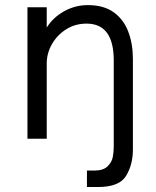

<svg xmlns="http://www.w3.org/2000/svg" viewBox="-20 -548 610 752"><path d="M364 184.5H320.5V120H349.5Q384 120 400.8 104Q417.5 88 421.5 68.2Q425.5 48.5 425.5 25.5V-311.5Q425.5 -455.5 319 -455.5Q274 -455.5 238.8 -433Q203.5 -410.5 183.2 -374.8Q163 -339 163 -299V-4.5H87.5V-519.5H163V-440Q187.5 -479.5 231 -503.8Q274.5 -528 324 -528Q386.5 -528 425.5 -499.8Q464.5 -471.5 482.5 -423.8Q500.5 -376 500.5 -317.5V38Q500.5 96.5 474 140.5Q447.5 184.5 364 184.5Z"/></svg>

Font: Acari Sans
Style: Regular
Weight: 400
Designer: Alfredo Marco Pradil and Stefan Peev (font) & Cristiano Sobral (main changes)
Foundry: Alfredo Marco Pradil and Stefan Peev (font) & Cristiano Sobral (main changes)
Version: Version 1.063; ttfautohint (v1.8.3)